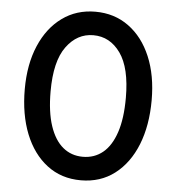

<svg xmlns="http://www.w3.org/2000/svg" viewBox="-52 -763 758 826"><g transform="rotate(5 327.0 -350.0)"><path d="M327 14Q242.5 14 181 -33Q119.5 -80 86.2 -163.2Q53 -246.5 53 -356Q53 -463 87.5 -543.8Q122 -624.5 183.8 -669.2Q245.5 -714 327 -714Q409.5 -714 471.2 -669Q533 -624 567 -543.5Q601 -463 601 -356Q601 -246.5 567.8 -163.2Q534.5 -80 473 -33Q411.5 14 327 14ZM327 -87.5Q376.5 -87.5 413 -117.2Q449.5 -147 469.5 -206.8Q489.5 -266.5 489.5 -356Q489.5 -485.5 444.2 -549Q399 -612.5 327 -612.5Q257 -612.5 210.8 -549.2Q164.5 -486 164.5 -356Q164.5 -267 184.5 -207.2Q204.5 -147.5 240.8 -117.5Q277 -87.5 327 -87.5Z"/></g></svg>

Font: Cabin SemiCondensedMedium
Style: Regular
Weight: 500
Width: 4
Designer: Pablo Impallari
Foundry: Pablo Impallari. http://www.impallari.com Igino Marini. http://www.ikern.com
Version: Version 3.001